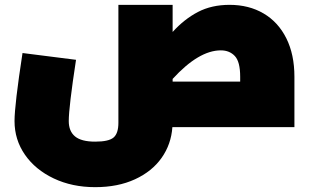

<svg xmlns="http://www.w3.org/2000/svg" viewBox="-20 -525 1296 793"><path d="M1196 0H692Q687 71 647.5 127Q608 183 537.5 215.5Q467 248 373 248Q278 248 202 212Q126 176 83 114Q40 52 40 -25Q40 -91 73 -306L294 -278Q264 -82 264 -25Q264 17 290 38.5Q316 60 373 60Q429 60 449 43Q469 26 469 -18V-505H693V-393Q741 -446 797.5 -475.5Q854 -505 928 -505Q1008 -505 1068.5 -469.5Q1129 -434 1162.5 -367Q1196 -300 1196 -208ZM693 -188H972V-208Q972 -270 950 -293.5Q928 -317 892 -317Q801 -317 693 -199Z"/></svg>

Font: Cairo Black
Style: Regular
Weight: 900
Designer: Mohamed Gaber, Accademia di Belle Arti di Urbino and others
Foundry: Kief Type Foundry, Accademia di Belle Arti di Urbino and others
Version: Version 3.011